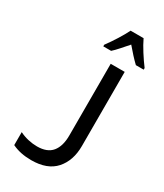

<svg xmlns="http://www.w3.org/2000/svg" viewBox="-232 -1030 963 1128"><g transform="rotate(30 250.0 -465.5)"><path d="M179 10Q104 10 49 -17V-105Q77 -91 108 -84Q139 -77 168 -77Q237 -77 269 -116Q301 -155 301 -228V-714H396V-211Q396 -112 342 -51Q288 10 179 10ZM212 -792Q238 -827 264 -868.5Q290 -910 305 -941H393Q409 -907 435 -866Q461 -825 486 -792V-781H433Q413 -800 392 -823Q371 -846 349 -872Q326 -846 304.5 -821.5Q283 -797 265 -781H212Z"/></g></svg>

Font: Noto Sans Mono ExtraCondensed Medium
Style: Regular
Weight: 500
Width: 2
Designer: Monotype Design Team
Foundry: Monotype Imaging Inc.
Version: Version 2.014